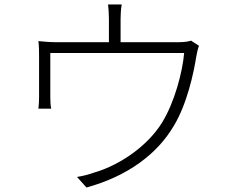

<svg xmlns="http://www.w3.org/2000/svg" viewBox="-20 -811 1040 855"><path d="M831 -630C821 -627 806 -623 771 -623H517V-727C517 -743 518 -768 522 -791H461C464 -768 465 -743 465 -727V-623H239C206 -623 177 -625 151 -628C154 -607 154 -576 154 -556V-379C154 -364 153 -340 151 -327H208C205 -339 204 -363 204 -378V-575H800C793 -492 758 -356 701 -264C637 -161 515 -77 404 -44C378 -35 349 -27 323 -23L365 24C551 -27 681 -127 753 -249C813 -347 843 -488 854 -559C857 -577 862 -597 866 -607Z"/></svg>

Font: Noto Sans JP Light
Style: Regular
Weight: 300
Designer: Ryoko NISHIZUKA (kana & ideographs); Paul D. Hunt (Latin, Greek & Cyrillic); Wenlong ZHANG (bopomofo); Sandoll Communica
Foundry: Adobe Systems Incorporated
Version: Version 1.004;PS 1.004;hotconv 1.0.82;makeotf.lib2.5.63406